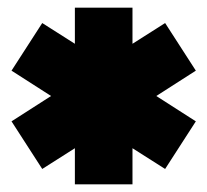

<svg xmlns="http://www.w3.org/2000/svg" viewBox="-20 -720 540 500"><path d="M325 -240H175V-334L90 -280L10 -404L113 -470L10 -536L90 -660L175 -606V-700H325V-606L410 -660L490 -536L387 -470L490 -404L410 -280L325 -334Z"/></svg>

Font: Tektur Condensed Black
Style: Regular
Weight: 900
Width: 3
Designer: Adam Jagosz
Foundry: Adam Jagosz
Version: Version 1.005;gftools[0.9.30]